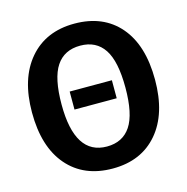

<svg xmlns="http://www.w3.org/2000/svg" viewBox="-106 -810 904 927"><g transform="rotate(-15 345.5 -346.0)"><path d="M346 -708Q490 -708 571.5 -613.5Q653 -519 653 -346Q653 -176 571 -80Q489 16 346 16Q202 16 120 -79Q38 -174 38 -346Q38 -515 120.5 -611.5Q203 -708 346 -708ZM346 -598Q266 -598 226 -538Q186 -478 186 -346Q186 -94 346 -94Q425 -94 465 -154Q505 -214 505 -346Q505 -478 465 -538Q425 -598 346 -598ZM451 -397V-307H240V-397Z"/></g></svg>

Font: FiraGO SemiBold
Style: Regular
Weight: 600
Designer: bBox Type
Foundry: bBox Type GmbH
Version: Version 1.001;PS 001.001;hotconv 1.0.88;makeotf.lib2.5.64775